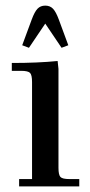

<svg xmlns="http://www.w3.org/2000/svg" viewBox="-20 -663 321 683"><path d="M22 -411V-439Q115 -439 185 -446L188 -418V-66Q188 -41 195 -33.5Q202 -26 227 -26H262V0H48V-26H94V-371Q94 -396 87 -403.5Q80 -411 55 -411ZM59 -502 93 -594Q103 -621 113.5 -632Q124 -643 141 -643Q158 -643 168.5 -632Q179 -621 189 -594L223 -502L199 -493L141 -579L83 -493Z"/></svg>

Font: Dihjauti
Style: Bold
Weight: 700
Designer: T. Christopher White
Version: Version 3.0.0